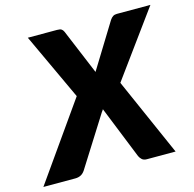

<svg xmlns="http://www.w3.org/2000/svg" viewBox="-156 -836 952 944"><g transform="rotate(-15 320.0 -364.0)"><path d="M448.5 -396.5 623.5 0H477.5Q461.5 0 452.8 -8Q444 -16 439.5 -26L332 -293.5Q330 -290 328 -287Q326 -284 323.5 -281L162.5 -26Q152.5 -11.5 140.2 -5.8Q128 0 113.5 0H-49.5L224.5 -389L66.5 -728.5H214.5Q230.5 -728.5 237.2 -724.2Q244 -720 248.5 -710L344.5 -480Q349.5 -489.5 356.5 -499.5L484.5 -707.5Q492 -718.5 500 -723.5Q508 -728.5 519.5 -728.5H690.5Z"/></g></svg>

Font: Lato ExtraBold
Style: Italic
Weight: 800
Italic angle: -7°
Designer: Lukasz Dziedzic with Adam Twardoch and Botio Nikoltchev
Foundry: tyPoland Lukasz Dziedzic
Version: Version 2.015; 2015-08-06; http://www.latofonts.com/